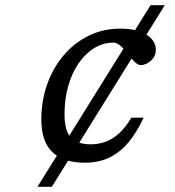

<svg xmlns="http://www.w3.org/2000/svg" viewBox="-20 -721 674 741"><path d="M124.5 0 561 -701H616L180 0ZM418.5 -556.5Q377.5 -556.5 343 -535Q308.5 -513.5 282.8 -475.8Q257 -438 243 -388Q229 -338 229 -281Q229 -214.5 254.5 -189.2Q280 -164 329.5 -164Q360 -164 387.5 -174Q415 -184 440 -206.8Q465 -229.5 487 -267H534.5Q508 -210 475.5 -171.2Q443 -132.5 401.8 -112.8Q360.5 -93 307 -93Q225 -93 182.2 -134Q139.5 -175 139.5 -259Q139.5 -332.5 162.2 -396.2Q185 -460 226.2 -508.2Q267.5 -556.5 323 -583.5Q378.5 -610.5 444 -610.5Q510 -610.5 545.8 -587Q581.5 -563.5 581.5 -529Q581.5 -504 562.8 -487Q544 -470 522.5 -469.5Q513.5 -469.5 501.2 -480.8Q489 -492 473 -513Q457 -534.5 443.5 -545.5Q430 -556.5 418.5 -556.5Z"/></svg>

Font: Newsreader 8pt
Style: Italic
Weight: 400
Italic angle: -17°
Version: Version 1.003